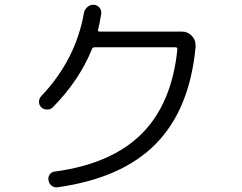

<svg xmlns="http://www.w3.org/2000/svg" viewBox="-20 -793 1040 825"><path d="M207 -332Q197.3 -322.3 182.6 -322.3Q168 -322.3 157.2 -332Q147.5 -341.8 147.5 -355.5Q147.5 -369.1 157.2 -379.9Q305.7 -536.1 340.8 -738.3Q343.8 -752.9 356 -763.2Q368.2 -773.4 383.3 -772.5Q398.4 -771.5 407.7 -759.8Q417 -748 415 -733.4Q407.2 -687.5 401.4 -665Q399.4 -657.2 408.2 -657.2H762.7Q786.1 -657.2 803.2 -640.1Q820.3 -623 820.3 -599.6V-589.8Q794.9 -323.2 649.9 -175.3Q504.9 -27.3 227.5 11.7Q213.9 13.7 202.6 5.4Q191.4 -2.9 188.5 -17.6Q185.5 -31.2 193.4 -43Q201.2 -54.7 214.8 -55.7Q460 -88.9 589.4 -218.8Q718.8 -348.6 742.2 -582Q742.2 -589.8 734.4 -589.8H385.7Q377.9 -589.8 375 -582Q321.3 -448.2 207 -332Z"/></svg>

Font: Rounded Mgen+ 2m regular
Style: Regular
Weight: 400
Designer: [Source Han Sans]
Ryoko NISHIZUKA  (kana & ideographs); Paul D. Hunt (Latin, Greek & Cyrillic); Wenlong ZHANG  (bopomofo
Version: Version 1.059.20150602